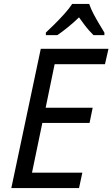

<svg xmlns="http://www.w3.org/2000/svg" viewBox="-20 -964 576 984"><path d="M38 0 189 -714H536L518 -635H260L214 -412H455L439 -334H197L144 -79H402L385 0ZM215 -797Q232 -813 258.5 -839Q285 -865 310.5 -893.5Q336 -922 350 -944H437Q446 -918 460 -891.5Q474 -865 488.5 -841Q503 -817 515 -797V-784H459Q448 -795 435.5 -809Q423 -823 410.5 -840Q398 -857 385 -875Q357 -848 328 -824.5Q299 -801 274 -784H215Z"/></svg>

Font: Noto Sans Display
Style: Italic
Weight: 400
Italic angle: -12°
Designer: Monotype Design Team
Foundry: Monotype Imaging Inc.
Version: Version 2.003